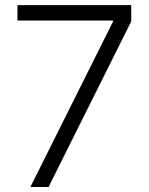

<svg xmlns="http://www.w3.org/2000/svg" viewBox="-20 -748 595 768"><path d="M101.6 0 432.1 -661.6V-666H49.8V-727.5H504.9V-662.6L174.3 0Z"/></svg>

Font: Inter 16pt Light
Style: Regular
Weight: 300
Version: Version 4.001;git-66647c0bb